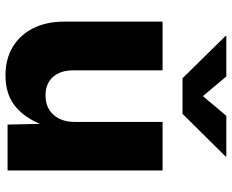

<svg xmlns="http://www.w3.org/2000/svg" viewBox="-90 -716 813 672"><g transform="rotate(90 316.0 -379.5)"><path d="M243.2 7.3Q186 7.3 143.8 -18.1Q101.6 -43.5 78.4 -89.6Q55.2 -135.7 55.2 -197.8V-542.5H225.6V-231Q225.6 -185.1 248.8 -158.9Q272 -132.8 314 -132.8Q341.8 -132.8 362.3 -145Q382.8 -157.2 394.5 -179.9Q406.2 -202.6 406.2 -234.4V-542.5H576.2V0H415.5L412.6 -137.7H421.9Q401.4 -72.3 358.2 -32.5Q314.9 7.3 243.2 7.3ZM247.1 -765.6 315.9 -683.6 384.8 -765.6H526.9V-762.7L377.9 -612.3H253.4L105.5 -762.7V-765.6Z"/></g></svg>

Font: Inter 16pt ExtraBold
Style: Regular
Weight: 800
Version: Version 4.001;git-66647c0bb